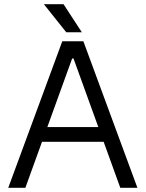

<svg xmlns="http://www.w3.org/2000/svg" viewBox="-20 -901 699 921"><path d="M321.8 -703.1H336.9V-620.1H321.8ZM513.2 -291.5V-220.7H150.9V-291.5ZM278.8 -703.1H356L101.6 0H19.5ZM557.1 0 302.7 -703.1H379.9L639.2 0ZM372.6 -746.1 284.7 -880.9H190.4L297.9 -746.1Z"/></svg>

Font: Wand UI Pro
Style: Regular
Weight: 400
Designer: Andreas Faust
Version: Version 1.003;FEAKit 1.0